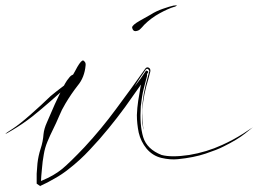

<svg xmlns="http://www.w3.org/2000/svg" viewBox="-62 -639 964 713"><path d="M230.5 -387.7Q245.1 -410.2 251 -410.2Q252 -410.2 252 -410.2Q256.8 -406.2 255.9 -396.5Q252 -351.6 226.6 -321.3Q202.1 -290 180.7 -253.9Q167 -231.4 157.2 -207Q146.5 -181.6 134.8 -158.2Q124 -136.7 114.3 -113.3Q104.5 -89.8 100.6 -65.4Q95.7 -39.1 93.8 -12.7Q90.8 14.6 89.8 42Q77.1 34.2 82 36.1Q86.9 37.1 85 35.2Q85 35.2 85.9 35.2Q87.9 34.2 94.7 31.2Q137.7 13.7 168.9 -11.7Q199.2 -37.1 252 -92.8Q314.5 -160.2 369.1 -234.4Q423.8 -307.6 476.6 -382.8Q482.4 -391.6 490.2 -387.7Q498 -383.8 496.1 -373Q492.2 -359.4 489.3 -346.7Q485.4 -333 481.4 -319.3Q464.8 -255.9 466.8 -206.1Q469.7 -156.2 471.7 -157.2Q469.7 -156.2 466.8 -181.6Q464.8 -206.1 466.8 -239.3Q466.8 -255.9 469.7 -274.4Q471.7 -292 475.6 -307.6Q478.5 -324.2 483.4 -340.8Q488.3 -357.4 492.2 -374Q494.1 -373 490.2 -379.9Q485.4 -386.7 479.5 -380.9Q468.8 -365.2 458 -349.6Q447.3 -334 437.5 -317.4Q449.2 -332 460 -346.7Q469.7 -361.3 480.5 -377Q492.2 -374 487.3 -369.1Q482.4 -363.3 484.4 -358.4Q478.5 -337.9 471.7 -309.6Q464.8 -282.2 460.9 -245.1Q456.1 -175.8 469.7 -129.9Q483.4 -85 538.1 -63.5Q575.2 -53.7 640.6 -63.5Q705.1 -74.2 762.7 -100.6Q803.7 -119.1 840.8 -142.6Q877 -167 877.9 -166Q877 -167 848.6 -143.6Q819.3 -120.1 767.6 -94.7Q745.1 -83 701.2 -68.4Q657.2 -53.7 598.6 -47.9Q570.3 -44.9 537.1 -52.7Q504.9 -60.5 482.4 -86.9Q460.9 -113.3 453.1 -146.5Q446.3 -179.7 446.3 -211.9Q447.3 -238.3 451.2 -264.6Q455.1 -291 460 -317.4Q461.9 -323.2 461.9 -324.2Q461.9 -325.2 459 -321.3Q430.7 -281.2 402.3 -241.2Q373 -201.2 341.8 -163.1Q308.6 -122.1 271.5 -83Q235.4 -43.9 192.4 -10.7Q168 8.8 141.6 23.4Q115.2 39.1 86.9 51.8Q90.8 53.7 90.8 53.7Q90.8 53.7 84 49.8Q74.2 43 74.2 43Q74.2 43 74.2 43Q74.2 24.4 74.2 5.9Q75.2 -12.7 77.1 -32.2Q80.1 -59.6 88.9 -86.9Q97.7 -113.3 99.6 -140.6Q101.6 -161.1 112.3 -184.6Q123 -208 141.6 -252Q174.8 -323.2 186.5 -339.8Q198.2 -356.4 204.1 -359.4Q209 -361.3 213.9 -365.2Q219.7 -369.1 230.5 -387.7Q230.5 -387.7 226.6 -359.4Q222.7 -331.1 219.7 -312.5Q219.7 -312.5 230.5 -387.7ZM237.3 -369.1Q212.9 -339.8 183.6 -313.5Q153.3 -288.1 125 -262.7Q92.8 -234.4 57.6 -206.1Q22.5 -178.7 -15.6 -156.2Q-40 -141.6 -42 -141.6Q-42 -141.6 -42 -141.6Q-42 -141.6 -42 -141.6Q-41 -144.5 -14.6 -161.1Q9.8 -176.8 50.8 -212.9Q90.8 -248 126 -282.2Q132.8 -288.1 146.5 -298.8Q160.2 -309.6 175.8 -321.3Q198.2 -338.9 216.8 -375Q234.4 -409.2 243.2 -413.1Q243.2 -414.1 243.2 -414.1Q244.1 -414.1 244.1 -414.1Q262.7 -417 237.3 -369.1ZM428.7 -536.1Q428.7 -537.1 428.7 -537.1Q428.7 -545.9 458 -562.5Q488.3 -580.1 498 -585Q517.6 -597.7 543 -606.4Q568.4 -615.2 582 -618.2Q588.9 -619.1 591.8 -619.1Q594.7 -619.1 594.7 -619.1Q594.7 -618.2 592.8 -617.2Q587.9 -613.3 584 -613.3Q563.5 -607.4 531.2 -589.8Q499 -572.3 473.6 -546.9Q471.7 -544.9 465.8 -538.1Q459 -531.2 457 -529.3Q451.2 -524.4 441.4 -523.4Q441.4 -523.4 440.4 -523.4Q431.6 -523.4 428.7 -536.1Z"/></svg>

Font: Margalida Font
Style: Regular
Weight: 400
Designer: Mateu Riera. mateurierasureda@hotmail.com
Version: Version 1.0